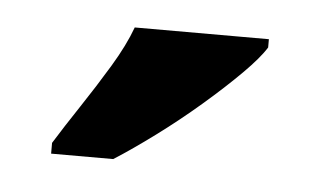

<svg xmlns="http://www.w3.org/2000/svg" viewBox="-28 -802 385 231"><g transform="rotate(5 164.5 -686.0)"><path d="M40 -619Q53 -640 70 -665.5Q87 -691 103 -717.5Q119 -744 127 -766H289V-756Q281 -743 261.5 -723.5Q242 -704 216.5 -682Q191 -660 164 -640Q137 -620 115 -606H40Z"/></g></svg>

Font: Noto Serif Tamil ExtraCondensed Black
Style: Italic
Weight: 900
Width: 2
Italic angle: -12°
Designer: Indian Type Foundry, Tom Grace, and the Monotype Design Team
Foundry: Monotype Imaging Inc.
Version: Version 2.003; ttfautohint (v1.8.4.7-5d5b)